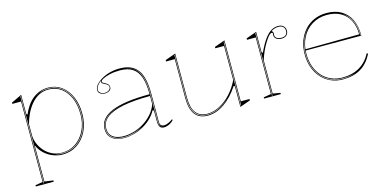

<svg xmlns="http://www.w3.org/2000/svg" viewBox="-68 -901 3022 1487"><g transform="rotate(-15 1443.0 -157.5)"><path d="M70 200V190L130 180V-465H60V-475L144 -515V-362L152 -354Q167 -390 187.5 -420Q208 -450 234 -471Q260 -492 291 -503.5Q322 -515 358 -515Q419 -515 465 -481.5Q511 -448 537.5 -388.5Q564 -329 564 -251Q564 -174 534.5 -113.5Q505 -53 453.5 -19Q402 15 335 15Q298 15 259.5 0Q221 -15 190.5 -43.5Q160 -72 144 -111V180L214 190V200ZM135 194H139V-507L135 -505ZM335 0Q397 0 445 -32.5Q493 -65 521 -121.5Q549 -178 549 -251Q549 -324 525.5 -380Q502 -436 459 -468Q416 -500 358 -500Q313 -500 278 -480.5Q243 -461 216.5 -428.5Q190 -396 172 -357.5Q154 -319 144 -280V-190Q144 -160 157 -126.5Q170 -93 194.5 -64.5Q219 -36 254.5 -18Q290 0 335 0ZM335 8Q401 8 451 -25Q501 -58 529.5 -116.5Q558 -175 558 -251Q558 -308 543.5 -355.5Q529 -403 503 -437.5Q477 -472 440 -491Q403 -510 358 -510Q325 -510 297.5 -499Q270 -488 247 -471Q275 -490 300.5 -498Q326 -506 358 -506Q417 -506 461 -473.5Q505 -441 529.5 -383.5Q554 -326 554 -251Q554 -176 526 -118.5Q498 -61 449 -28.5Q400 4 335 4Q319 4 304.5 2.5Q290 1 279 -2Q290 2 304.5 5Q319 8 335 8Z M931 -515Q982 -515 1017.5 -500Q1053 -485 1076 -454Q1099 -423 1109.5 -375Q1120 -327 1120 -262V-37Q1120 -17 1129.5 -8.5Q1139 0 1152 0Q1169 0 1188.5 -9Q1208 -18 1225 -31V-20Q1214 -9 1201 -1Q1188 7 1174.5 11Q1161 15 1148 15Q1126 15 1116 0.5Q1106 -14 1106 -43Q1106 -76 1106 -91.5Q1106 -107 1106 -114.5Q1106 -122 1106 -130L1096 -136Q1077 -100 1047 -72Q1017 -44 980.5 -24.5Q944 -5 905.5 5Q867 15 832 15Q796 15 766 4.5Q736 -6 717.5 -29.5Q699 -53 699 -91Q699 -176 800 -219Q901 -262 1106 -262Q1106 -344 1088.5 -396.5Q1071 -449 1032.5 -474.5Q994 -500 931 -500Q885 -500 849 -491.5Q813 -483 793 -472Q773 -461 773 -451Q773 -447 779 -442.5Q785 -438 801 -430Q826 -417 826 -395Q826 -376 810 -366.5Q794 -357 774 -357Q755 -357 738.5 -367Q722 -377 722 -398Q722 -419 739.5 -439.5Q757 -460 786.5 -477.5Q816 -495 853.5 -505Q891 -515 931 -515ZM1106 -248Q975 -248 887.5 -230.5Q800 -213 756.5 -178.5Q713 -144 713 -91Q713 -58 729 -38Q745 -18 772 -9Q799 0 832 0Q869 0 910 -11.5Q951 -23 989.5 -46.5Q1028 -70 1059 -104Q1090 -138 1106 -183ZM832 11Q873 11 913 -1.5Q953 -14 987 -36Q949 -15 908.5 -4Q868 7 832 7Q793 7 765 -4.5Q737 -16 722.5 -38Q708 -60 708 -91Q708 -157 775 -198Q842 -239 966 -249Q839 -239 771.5 -198Q704 -157 704 -91Q704 -58 719 -35.5Q734 -13 763 -1Q792 11 832 11ZM978 -504Q1004 -499 1025 -488.5Q1046 -478 1062 -459Q1087 -430 1099 -380.5Q1111 -331 1111 -262V-37Q1111 -28 1113 -20.5Q1115 -13 1119 -7.5Q1123 -2 1129 2Q1131 4 1134 5.5Q1137 7 1141 8Q1126 1 1120.5 -9Q1115 -19 1115 -37V-262Q1115 -332 1102.5 -381Q1090 -430 1064 -460Q1053 -472 1040 -481Q1027 -490 1011.5 -495.5Q996 -501 978 -504ZM774 -362Q794 -362 807.5 -372Q821 -382 821 -395Q821 -409 811 -416.5Q801 -424 789 -430Q782 -433 774.5 -438Q767 -443 767 -451Q767 -457 772 -462Q758 -453 748 -442Q738 -431 732.5 -420Q727 -409 727 -398Q727 -383 740.5 -372.5Q754 -362 774 -362Z M1501 15Q1433 15 1399 -29Q1365 -73 1365 -162V-474H1295V-485L1379 -515V-162Q1379 -80 1409.5 -40Q1440 0 1501 0Q1550 0 1599 -25.5Q1648 -51 1690 -96.5Q1732 -142 1760 -200V-474H1690V-485L1774 -515V-26H1844V-15L1760 15V-150L1752 -156Q1698 -74 1633 -29.5Q1568 15 1501 15ZM1769 -507 1765 -505V7L1769 5ZM1374 -507 1370 -505V-163Q1370 -75 1402.5 -33Q1435 9 1501 9Q1547 9 1594.5 -13.5Q1642 -36 1689 -87Q1642 -39 1594 -17Q1546 5 1501 5Q1437 5 1405.5 -37Q1374 -79 1374 -163Z M1954 0V-10L2014 -20V-474H1944V-485L2028 -515V-352L2036 -344Q2053 -380 2068.5 -407.5Q2084 -435 2099 -454Q2125 -487 2150.5 -501Q2176 -515 2204 -515Q2222 -515 2234.5 -508.5Q2247 -502 2254 -490Q2261 -478 2261 -461Q2261 -449 2255 -438Q2249 -427 2237 -420Q2225 -413 2206 -413Q2190 -413 2177 -418Q2164 -423 2156.5 -432.5Q2149 -442 2149 -453Q2149 -457 2149.5 -459.5Q2150 -462 2150 -465Q2150 -468 2150 -470Q2150 -477 2144 -477Q2131 -477 2114.5 -457.5Q2098 -438 2081 -408Q2066 -383 2052 -351.5Q2038 -320 2028 -287V-20L2088 -10V0ZM2023 -508 2019 -506V-5H2023ZM2204 -508Q2188 -508 2173.5 -503.5Q2159 -499 2145 -490Q2151 -486 2154 -481Q2157 -476 2157 -470Q2157 -468 2157 -465Q2157 -462 2156.5 -459Q2156 -456 2156 -453Q2156 -439 2169.5 -429.5Q2183 -420 2206 -420Q2232 -420 2243 -432.5Q2254 -445 2254 -461Q2254 -484 2241 -496Q2228 -508 2204 -508Z M2591 -515Q2660 -515 2708.5 -486.5Q2757 -458 2782.5 -404.5Q2808 -351 2808 -276H2360V-286L2794 -290Q2794 -355 2769.5 -402Q2745 -449 2700 -474.5Q2655 -500 2591 -500Q2524 -500 2471.5 -468Q2419 -436 2389.5 -379Q2360 -322 2360 -248Q2360 -193 2376.5 -147.5Q2393 -102 2422.5 -69Q2452 -36 2493 -18Q2534 0 2583 0Q2623 0 2657.5 -8.5Q2692 -17 2720.5 -33.5Q2749 -50 2772.5 -75.5Q2796 -101 2814 -135L2821 -125Q2803 -90 2779.5 -63.5Q2756 -37 2726.5 -19.5Q2697 -2 2661 6.5Q2625 15 2583 15Q2531 15 2487.5 -4.5Q2444 -24 2412.5 -59Q2381 -94 2363.5 -142Q2346 -190 2346 -248Q2346 -307 2364 -355.5Q2382 -404 2414.5 -440Q2447 -476 2492 -495.5Q2537 -515 2591 -515ZM2351 -248Q2351 -173 2380.5 -114.5Q2410 -56 2462 -23Q2514 10 2583 10Q2616 10 2645 4Q2674 -2 2694 -12Q2675 -3 2646.5 1.5Q2618 6 2583 6Q2533 6 2491 -12.5Q2449 -31 2418.5 -65Q2388 -99 2371.5 -145.5Q2355 -192 2355 -248Q2355 -325 2386 -385Q2417 -445 2471 -476Q2434 -455 2407 -421Q2380 -387 2365.5 -343.5Q2351 -300 2351 -248ZM2800 -281H2804Q2804 -331 2792 -368.5Q2780 -406 2759.5 -432.5Q2739 -459 2711 -476Q2750 -448 2775 -401Q2800 -354 2800 -281Z"/></g></svg>

Font: Kalnia Glaze Thin
Style: Regular
Weight: 100
Version: Version 1.110